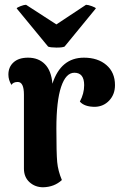

<svg xmlns="http://www.w3.org/2000/svg" viewBox="-20 -772 513 803"><path d="M160.2 11.2Q127 11.2 103.5 -10Q80.1 -31.2 80.1 -66.9V-376Q80.1 -429.2 54.2 -429.2Q35.2 -429.2 27.8 -417Q15.1 -437.5 15.1 -460Q15.1 -491.7 36.6 -511.2Q58.1 -530.8 97.2 -530.8Q141.1 -530.8 168 -503.4Q194.8 -476.1 199.2 -421.9Q234.4 -530.8 331.1 -530.8Q389.2 -530.8 425 -500Q460.9 -469.2 460.9 -416Q460.9 -377.4 437 -351.8Q413.1 -326.2 377 -325.2Q333 -325.2 314 -347.2Q332 -380.4 332 -416Q332 -467.8 291 -467.8Q255.4 -467.8 235.6 -408.7Q215.8 -349.6 215.8 -234.9Q215.8 -131.3 219.2 -94.2Q222.7 -57.1 238.8 -19Q207 10.3 160.2 11.2ZM49.8 -736.8Q50.3 -740.2 65.4 -746.1Q80.6 -752 88.9 -752L215.8 -669.9L339.8 -752Q348.6 -752 364.5 -746.1Q380.4 -740.2 380.9 -736.8L250 -577.1Q240.2 -572.8 215.6 -573Q190.9 -573.2 181.2 -577.1Z"/></svg>

Font: Arima
Style: Bold
Weight: 700
Designer: Joana Correia and Natanael Gama
Foundry: NDISCOVER
Version: Version 1.100;Glyphs 3.1.2 (3151)